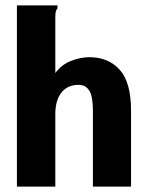

<svg xmlns="http://www.w3.org/2000/svg" viewBox="-20 -695 540 715"><path d="M43 -675H194V-664Q189 -658 187.5 -651Q186 -644 186 -627V-423Q210 -455 245 -468.5Q280 -482 313 -482Q384 -482 426 -435Q468 -388 468 -283V0H326V-282Q326 -336 312.5 -357.5Q299 -379 273 -379Q231 -379 208.5 -350Q186 -321 186 -270V0H43Z"/></svg>

Font: Inconsolata Black
Style: Regular
Weight: 900
Monospace: yes
Designer: Raph Levien, Cyreal, Brenton Simpson
Foundry: Raph Levien, Cyreal, Google
Version: Version 3.001; ttfautohint (v1.8.2.53-6de2)